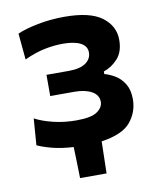

<svg xmlns="http://www.w3.org/2000/svg" viewBox="-76 -571 638 767"><g transform="rotate(-10 243.5 -187.0)"><path d="M187 135.5Q186 104 185.5 72.5Q184.5 40.5 183.5 9Q133 6 96.2 -3.8Q59.5 -13.5 38 -24L46 -131.5Q74.5 -116 118.8 -105Q163 -94 213 -94Q273.5 -94 297.5 -110.8Q321.5 -127.5 321.5 -150.5Q321.5 -178 294.8 -193Q268 -208 225 -208H126.5V-294H216.5Q262.5 -294 285.8 -310.2Q309 -326.5 309 -353Q309 -378.5 283.8 -391.8Q258.5 -405 212.5 -405Q176 -405 137.8 -397.2Q99.5 -389.5 55 -369L45 -475.5Q76.5 -489.5 128.8 -499.8Q181 -510 236.5 -510Q341 -510 389 -473.8Q437 -437.5 437 -381.5Q437 -333 412 -305.5Q387 -278 354.5 -267.5V-257Q377 -251 398.8 -237.5Q420.5 -224 435 -199.8Q449.5 -175.5 449.5 -138.5Q449.5 -86.5 416.5 -46.5Q383.5 -6.5 297.5 6Q296.5 38.5 296 71Q295.5 103.5 294.5 135.5Z"/></g></svg>

Font: Heraclito SemiBold
Style: Regular
Weight: 600
Designer: Kostas Bartsokas (font) & Cristiano Sobral (main changes)
Foundry: Kostas Bartsokas (font) & Cristiano Sobral (main changes)
Version: Version 1.00;July 8, 2020;FontCreator 13.0.0.2655 64-bit